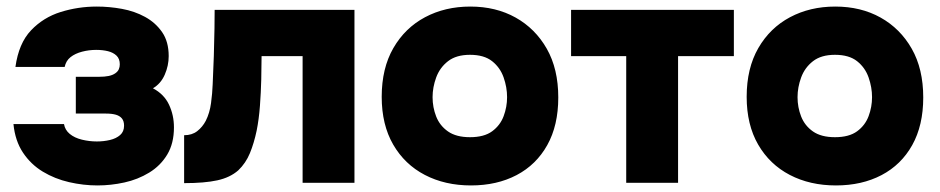

<svg xmlns="http://www.w3.org/2000/svg" viewBox="-20 -557 2864 585"><path d="M277 8Q234 8 190.5 -2Q147 -12 110.5 -34Q74 -56 50 -92Q26 -128 21 -179H175Q178 -161 192.5 -149Q207 -137 229.5 -131.5Q252 -126 275 -126Q296 -126 315 -130.5Q334 -135 346 -145.5Q358 -156 358 -174Q358 -188 351.5 -196Q345 -204 333 -207.5Q321 -211 302 -211H211V-323H281Q299 -323 311 -325.5Q323 -328 331 -333.5Q339 -339 342 -346Q345 -353 345 -361Q345 -378 335 -387.5Q325 -397 309 -401Q293 -405 273 -405Q251 -405 230 -399.5Q209 -394 195 -383Q181 -372 177 -353H27Q37 -425 74.5 -464.5Q112 -504 165 -520.5Q218 -537 275 -537Q313 -537 351.5 -530Q390 -523 422 -505.5Q454 -488 474 -459Q494 -430 494 -386Q494 -357 482 -329.5Q470 -302 446 -288Q480 -270 495 -238Q510 -206 510 -169Q510 -120 489.5 -86Q469 -52 434.5 -31Q400 -10 359 -1Q318 8 277 8Z M541 1V-145Q565 -145 581 -157.5Q597 -170 607 -189Q619 -213 623 -243Q627 -273 628 -300Q630 -341 631.5 -386.5Q633 -432 633.5 -470.5Q634 -509 634 -527H1060V0H902V-386H777Q777 -354 776 -314.5Q775 -275 772 -234.5Q769 -194 762 -159Q754 -121 741.5 -90.5Q729 -60 706 -38Q681 -16 642 -7.5Q603 1 541 1Z M1415 8Q1336 8 1274.5 -24Q1213 -56 1178 -116.5Q1143 -177 1143 -262Q1143 -349 1178.5 -410.5Q1214 -472 1275 -504.5Q1336 -537 1413 -537Q1491 -537 1551 -503.5Q1611 -470 1646 -408.5Q1681 -347 1681 -260Q1681 -175 1647.5 -115Q1614 -55 1554 -23.5Q1494 8 1415 8ZM1412 -139Q1455 -139 1479.5 -157Q1504 -175 1514.5 -203Q1525 -231 1525 -261Q1525 -291 1514.5 -321Q1504 -351 1479.5 -370.5Q1455 -390 1412 -390Q1370 -390 1345 -370.5Q1320 -351 1309 -321Q1298 -291 1298 -261Q1298 -230 1309 -202Q1320 -174 1345 -156.5Q1370 -139 1412 -139Z M1888 0V-386H1720V-527H2216V-386H2046V0Z M2527 8Q2448 8 2386.5 -24Q2325 -56 2290 -116.5Q2255 -177 2255 -262Q2255 -349 2290.5 -410.5Q2326 -472 2387 -504.5Q2448 -537 2525 -537Q2603 -537 2663 -503.5Q2723 -470 2758 -408.5Q2793 -347 2793 -260Q2793 -175 2759.5 -115Q2726 -55 2666 -23.5Q2606 8 2527 8ZM2524 -139Q2567 -139 2591.5 -157Q2616 -175 2626.5 -203Q2637 -231 2637 -261Q2637 -291 2626.5 -321Q2616 -351 2591.5 -370.5Q2567 -390 2524 -390Q2482 -390 2457 -370.5Q2432 -351 2421 -321Q2410 -291 2410 -261Q2410 -230 2421 -202Q2432 -174 2457 -156.5Q2482 -139 2524 -139Z"/></svg>

Font: Onest ExtraBold
Style: Regular
Weight: 800
Designer: Dmitri Voloshin, Andrey Kudryavtsev
Foundry: Dmitri Voloshin, Andrey Kudryavtsev
Version: Version 1.000;gftools[0.9.33]